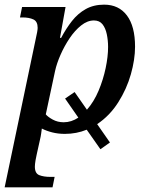

<svg xmlns="http://www.w3.org/2000/svg" viewBox="-33 -566 643 826"><path d="M399 76 340 -8Q296 10 246 10Q217 10 191.5 3.5Q166 -3 147 -13Q146 -5 144 9Q142 23 139 35L125 98Q123 105 120 123Q117 141 117 151Q117 180 136 187.5Q155 195 184 195H202L193 240H-13L120 -395Q129 -434 129 -446Q129 -474 110.5 -482.5Q92 -491 64 -491H53L62 -536H249L225 -403H230Q251 -443 276.5 -475.5Q302 -508 336 -527Q370 -546 415 -546Q478 -546 513 -499.5Q548 -453 548 -365Q548 -310 530 -246.5Q512 -183 475.5 -125.5Q439 -68 385 -32L440 47ZM241 -40Q274 -40 304 -60L247 -142L288 -170L341 -94Q371 -128 391 -175.5Q411 -223 421.5 -273Q432 -323 432 -364Q432 -392 426.5 -418.5Q421 -445 408 -461.5Q395 -478 371 -478Q343 -478 316 -456.5Q289 -435 266.5 -401.5Q244 -368 227.5 -330.5Q211 -293 204 -261L164 -74Q173 -63 194 -51.5Q215 -40 241 -40Z"/></svg>

Font: Noto Serif Medium
Style: Italic
Weight: 500
Italic angle: -12°
Designer: Monotype Design Team
Foundry: Monotype Imaging Inc.
Version: Version 2.014; ttfautohint (v1.8.4.7-5d5b)